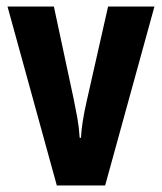

<svg xmlns="http://www.w3.org/2000/svg" viewBox="-20 -568 496 588"><path d="M154 0 3 -548H145L206 -263Q212 -234 217 -206Q222 -178 224 -146H228Q229 -169 233.5 -197Q238 -225 245 -256L311 -548H453L302 0Z"/></svg>

Font: Noto Sans Bengali ExtraCondensed
Style: Bold
Weight: 700
Width: 2
Designer: Joana Ranito - Universal Thirst; Jelle Bosma - Monotype Design Team
Foundry: Universal Thirst ehf.
Version: Version 3.000; ttfautohint (v1.8.4.7-5d5b)